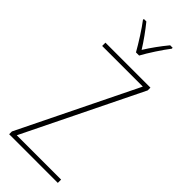

<svg xmlns="http://www.w3.org/2000/svg" viewBox="-301 -991 1032 1032"><g transform="rotate(45 214.5 -475.0)"><path d="M304 -950Q253 -888 213 -824Q194 -855 169.5 -889Q145 -923 123 -950H104V-943Q125 -916 153.5 -871.5Q182 -827 201 -793H225Q243 -826 271 -869Q299 -912 323 -943V-950ZM400 -25H63L390 -693V-714H48V-689H357L30 -21V0H400Z"/></g></svg>

Font: Noto Sans Display SemiCondensed Thin
Style: Regular
Weight: 250
Width: 4
Designer: Monotype Design team
Foundry: Monotype Imaging Inc.
Version: 1.000